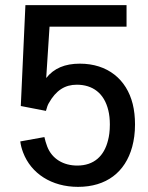

<svg xmlns="http://www.w3.org/2000/svg" viewBox="-20 -722 575 748"><path d="M497 -317C473 -413 399 -474 291 -474C233 -474 190 -456 160 -418L173 -618H473V-702H79L61 -309L159 -290C163 -305 166 -313 170 -320C198 -370 233 -392 279 -392C341 -392 386 -359 402 -292C406 -276 408 -257 408 -237C408 -211 405 -191 401 -176C386 -114 346 -77 281 -77C228 -77 183 -102 164 -151C159 -165 156 -174 153 -188L59 -171C61 -156 64 -144 70 -128C101 -46 181 6 284 6C394 6 468 -51 495 -150C502 -176 506 -204 506 -237C506 -266 503 -293 497 -317Z"/></svg>

Font: Arthouse Owned Medium
Style: Regular
Weight: 500
Designer: Jeremy Tribby
Foundry: Tribby Type
Version: Version 1.000;PS 001.000;hotconv 1.0.88;makeotf.lib2.5.64775